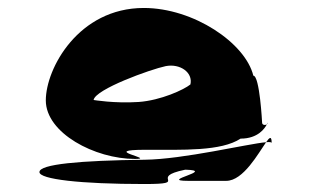

<svg xmlns="http://www.w3.org/2000/svg" viewBox="-20 -706 811 482"><path d="M79 -274C79 -256 181 -244 343 -244C461 -244 348 -260 445 -280C525 -278 376 -252 452 -252H548C591 -252 629 -322 648 -349C602 -345 440 -306 343 -305C181 -303 79 -294 79 -274ZM95 -454C95 -372 218 -307 319 -307C374 -307 226 -330 346 -330C440 -330 535 -326 584 -358C628 -358 645 -384 650 -394C646 -391 638 -392 638 -398C638 -398 632 -516 616 -516C596 -598 466 -686 341 -686C177 -686 95 -534 95 -454ZM215 -455C219 -482 358 -532 396 -540C432 -547 465 -524 458 -494C442 -481 384 -454 328 -450C267 -446 215 -455 215 -455ZM648 -349C657 -350 662 -349 662 -347C662 -365 657 -362 648 -349ZM650 -394C651 -395 652 -396 652 -398C652 -398 651 -397 650 -394Z"/></svg>

Font: Ampere
Style: SCExt
Weight: 400
Version: Version 1